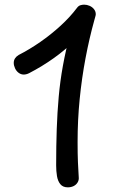

<svg xmlns="http://www.w3.org/2000/svg" viewBox="-20 -793 489 824"><path d="M105 -479Q99 -476 93 -474.5Q87 -473 82 -473Q70 -473 60 -480.5Q50 -488 44.5 -500Q39 -512 39 -523Q39 -534 44.5 -542.5Q50 -551 60 -557Q107 -581 153 -613Q199 -645 240 -682.5Q281 -720 311 -760Q317 -768 325 -770.5Q333 -773 341 -773Q353 -773 364.5 -768Q376 -763 383.5 -753.5Q391 -744 391 -732Q391 -728 389 -721.5Q387 -715 385 -707Q363 -628 347 -543Q331 -458 322 -368Q313 -278 313 -184Q313 -131 314.5 -96.5Q316 -62 318 -31Q319 -20 313 -10Q307 0 296 5.5Q285 11 271 11Q250 11 239 -2.5Q228 -16 224.5 -37.5Q221 -59 221 -83Q221 -167 223.5 -239Q226 -311 232 -378Q238 -445 250 -511Q262 -577 281 -649L307 -625Q262 -580 211.5 -544Q161 -508 105 -479Z"/></svg>

Font: Playpen Sans Thai
Style: Regular
Weight: 400
Designer: Sirin Gunkloy, Laura Meseguer, Veronika Burian, José Scaglione
Foundry: TypeTogether
Version: Version 2.000